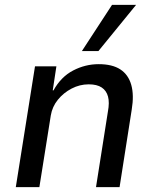

<svg xmlns="http://www.w3.org/2000/svg" viewBox="-20 -770 634 790"><path d="M45 0 124 -497H212L197 -398H200Q231 -454 281 -480Q331 -506 386 -506Q442 -506 475 -484.5Q508 -463 520 -421Q532 -379 522 -319L472 0H375L424 -311Q431 -348 424.5 -372.5Q418 -397 398.5 -410Q379 -423 345 -423Q308 -423 274.5 -405.5Q241 -388 218 -359.5Q195 -331 189 -295L142 0ZM317 -560 441 -750H540L385 -560Z"/></svg>

Font: Nunito Sans 7pt SemiCondensed Medium
Style: Italic
Weight: 500
Width: 4
Italic angle: -9°
Designer: Vernon Adams
Foundry: Vernon Adams
Version: Version 3.101;gftools[0.9.27]